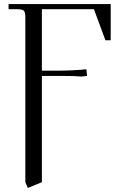

<svg xmlns="http://www.w3.org/2000/svg" viewBox="-20 -722 617 940"><path d="M22 -676.8V-702.1H522V-524.9H496.1L439.9 -676.8H185.1V-376H259.8Q333 -376 402.8 -382.8L405.8 -355V-350.1L377.9 -347.2Q348.1 -350.1 300.8 -350.1H185.1V169.9L116.2 198.2L104 169.9V-637.2Q104 -662.1 96.9 -669.4Q89.8 -676.8 64.9 -676.8Z"/></svg>

Font: Dihjauti
Style: Regular
Weight: 400
Designer: T. Christopher White
Version: Version 3.0.0